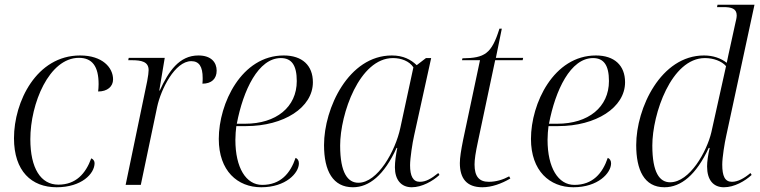

<svg xmlns="http://www.w3.org/2000/svg" viewBox="-20 -780 3207 810"><path d="M219 10C324 10 379 -47 379 -92C379 -101 373 -109 365 -112C341 -47 300 -1 226 -1C152 -1 108 -70 108 -193C108 -343 187 -536 313 -536C369 -536 396 -500 396 -425C396 -414 395 -402 394 -394C433 -394 457 -415 457 -445C457 -495 412 -546 318 -546C134 -546 39 -351 39 -197C39 -58 113 10 219 10Z M601 -438 510 0H574L643 -329C659 -404 718 -522 787 -522C820 -522 835 -499 835 -451C835 -444 835 -436 834 -427C873 -427 894 -448 894 -482C894 -516 872 -546 817 -546C736 -546 691 -479 654 -398H652L675 -536H523L521 -526H535C577 -526 607 -520 607 -484C607 -476 605 -458 601 -438Z M1082 10C1186 10 1241 -50 1241 -91C1241 -103 1235 -111 1227 -114C1205 -49 1164 0 1086 0C1018 0 973 -72 973 -190C973 -207 975 -235 977 -248H1018C1177 -248 1300 -326 1300 -433C1300 -504 1255 -546 1177 -546C999 -546 903 -344 903 -194C903 -59 982 10 1082 10ZM1014 -258H979C1006 -400 1070 -535 1165 -535C1210 -535 1232 -505 1232 -438C1232 -328 1145 -258 1014 -258Z M1469 10C1537 10 1601 -41 1653 -156H1656C1650 -126 1646 -97 1646 -74C1646 -22 1672 10 1717 10C1760 10 1806 -16 1834 -42L1829 -50C1799 -26 1777 -13 1751 -13C1722 -13 1710 -38 1710 -83C1710 -112 1720 -178 1727 -208L1799 -535H1777L1738 -505C1713 -529 1681 -546 1633 -546C1451 -546 1347 -324 1347 -168C1347 -58 1385 10 1469 10ZM1492 -9C1448 -9 1415 -49 1415 -166C1415 -299 1496 -535 1638 -535C1673 -535 1707 -522 1724 -496L1669 -241C1648 -142 1573 -9 1492 -9Z M2015 10C2054 10 2096 -5 2133 -27L2128 -36C2102 -22 2073 -13 2042 -13C2001 -13 1982 -36 1982 -86C1982 -107 1986 -135 1997 -186L2069 -526H2185L2187 -536H2072L2097 -659H2087C2054 -553 2025 -535 1931 -534L1929 -526H2005L1934 -191C1925 -146 1920 -115 1920 -92C1920 -28 1948 10 2015 10Z M2399 10C2503 10 2558 -50 2558 -91C2558 -103 2552 -111 2544 -114C2522 -49 2481 0 2403 0C2335 0 2290 -72 2290 -190C2290 -207 2292 -235 2294 -248H2335C2494 -248 2617 -326 2617 -433C2617 -504 2572 -546 2494 -546C2316 -546 2220 -344 2220 -194C2220 -59 2299 10 2399 10ZM2331 -258H2296C2323 -400 2387 -535 2482 -535C2527 -535 2549 -505 2549 -438C2549 -328 2462 -258 2331 -258Z M2783 10C2853 10 2917 -42 2970 -156H2974C2967 -126 2963 -98 2963 -78C2963 -21 2989 10 3034 10C3078 10 3123 -16 3151 -42L3146 -50C3120 -28 3093 -13 3068 -13C3038 -13 3027 -37 3027 -86C3027 -115 3037 -178 3044 -208L3163 -760H3007L3005 -750H3033C3065 -750 3088 -744 3088 -715C3088 -705 3085 -694 3082 -681L3061 -585C3056 -560 3050 -538 3046 -515C3022 -534 2989 -546 2950 -546C2768 -546 2664 -324 2664 -168C2664 -64 2697 10 2783 10ZM2807 -11C2763 -11 2732 -51 2732 -166C2732 -299 2812 -535 2954 -535C2990 -535 3025 -522 3043 -501L2981 -222C2962 -141 2890 -11 2807 -11Z"/></svg>

Font: Noto Serif Display Light
Style: Italic
Weight: 300
Italic angle: -12°
Designer: Monotype Design Team
Foundry: Monotype Imaging Inc.
Version: Version 2.009